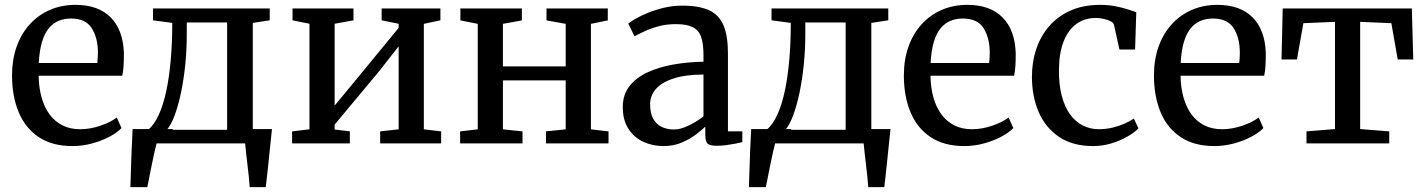

<svg xmlns="http://www.w3.org/2000/svg" viewBox="-20 -590 5868 790"><path d="M278.2 11Q194.6 11 139.3 -26Q84 -63 56.8 -128.6Q29.5 -194.2 29.5 -279.4Q29.5 -345.3 48.8 -398.9Q68.1 -452.4 103.1 -490.6Q138 -528.8 185.8 -549.4Q233.6 -570 290.6 -570Q384 -570 435.3 -518.6Q486.7 -467.2 489.8 -370.6Q489.8 -340.5 488.4 -318.1Q487 -295.6 483 -278.4H139Q139.7 -230.1 150.9 -189.7Q162.2 -149.3 183.6 -119.9Q205 -90.5 236.6 -74.4Q268.2 -58.3 309.6 -58.3Q351.8 -58.3 394.7 -73.3Q437.6 -88.3 460.5 -106.6L479.9 -63Q462 -44.3 430.3 -27.5Q398.5 -10.6 358.9 0.2Q319.3 11 278.2 11ZM139.5 -330.9H380.3Q381.2 -337.9 381.8 -346.5Q382.4 -355.1 382.6 -362.7Q382.9 -370.4 382.9 -374.2Q382.5 -435 357.3 -474.4Q332.1 -513.8 272 -513.8Q245.1 -513.8 222.1 -504.6Q199.1 -495.3 181.4 -474.4Q163.8 -453.5 153 -418.2Q142.3 -383 139.5 -330.9Z M569.7 0V-55.1H588.8Q614.5 -76.4 633.4 -118Q652.3 -159.6 664.5 -217.2Q676.6 -274.8 682.7 -345.4Q688.8 -416.1 688.8 -495.8L609.5 -506.4V-555.3H1089.9V-506.4L1020.1 -495.8V0ZM666.7 -56H914.5V-497.5H748.5V-448.6Q748.5 -385.7 742.3 -324.2Q736 -262.7 724.8 -209.1Q713.6 -155.5 698.7 -115.6Q683.9 -75.8 666.7 -56ZM516.5 180Q517.7 144.7 518.9 105Q520.1 65.2 521.8 23.3Q523.6 -18.6 525.8 -59H692.4L625.7 -6.1Q620.9 11.4 614.9 38.7Q608.9 65.9 603.1 94.8Q597.3 123.7 592.8 146.9Q588.2 170.1 586 180ZM1007.5 180Q1006.2 159.8 1003.7 136.2Q1001.2 112.6 998.3 88.4Q995.4 64.1 992.8 41.4Q990.2 18.7 988.6 0L957.7 -59H1099Q1096.9 -39 1094.4 -14.9Q1091.8 9.2 1089.2 35.1Q1086.7 61 1083.9 86.8Q1081 112.6 1078.5 136.5Q1076 160.4 1073.5 180Z M1181.9 0V-49.5L1253.3 -57.9V-492.2L1183.7 -506.4V-555.3H1434.4V-506.4L1356.9 -492.2V-155.6L1429.9 -243.7L1620.3 -475.3V-492.2L1550.3 -506.4V-555.3H1792.1V-506.4L1723.9 -491.9V-57.9L1795.1 -49.5V0H1544.2V-49.5L1620.3 -57.9V-399.5L1541.6 -298.9L1356.9 -77.3V-57.2L1419.5 -49.5V0Z M1873.2 0V-49.5L1945.7 -57.8V-491.9L1874.3 -506.1V-555.3H2127.3V-506.1L2049.3 -491.9V-316.8H2307.6V-491.9L2228.6 -506.1V-555.3H2480.8V-506.1L2411.4 -491.9V-57.8L2483.8 -49.5V0H2226.5V-49.5L2307.6 -57.8V-259.2H2049.3V-57.8L2129.9 -49.5V0Z M2542.5 -149.9Q2542.5 -200.5 2570 -235.6Q2597.5 -270.8 2644.4 -292.4Q2691.4 -314.1 2750.9 -324.6Q2810.3 -335.1 2874.5 -336V-364.4Q2874.5 -409.7 2865 -437.6Q2855.4 -465.4 2830.7 -478.1Q2806 -490.7 2760.6 -490.7Q2721.9 -490.7 2689.3 -481.8Q2656.8 -472.9 2631.8 -461.1Q2606.7 -449.4 2590.7 -440.8L2565.1 -492.9Q2572.8 -499.6 2593.6 -511.9Q2614.4 -524.1 2644.8 -536.7Q2675.3 -549.3 2711.8 -558.1Q2748.3 -566.8 2786.9 -566.8Q2857.2 -566.8 2898.4 -547.4Q2939.6 -527.9 2957.4 -484.6Q2975.2 -441.3 2975.2 -370.3V-49.5H3034.3V-5.2Q3023.1 -2.3 3005 1.2Q2986.9 4.7 2966.8 7.3Q2946.7 9.8 2929.9 9.8Q2903.6 9.8 2892.8 1.9Q2882 -6 2882 -36V-69Q2869.5 -56.6 2844.8 -37.6Q2820.2 -18.7 2786 -3.8Q2751.8 11 2710.1 11Q2665.3 11 2627.1 -6.5Q2589 -24 2565.8 -59.7Q2542.5 -95.4 2542.5 -149.9ZM2753.4 -57.2Q2780.2 -57.2 2814.4 -73.8Q2848.6 -90.5 2874.5 -111.3V-283.3Q2799.4 -283 2750.8 -266.9Q2702.1 -250.9 2678.5 -223.6Q2654.9 -196.4 2654.9 -161.6Q2654.9 -124.5 2667.7 -101.4Q2680.6 -78.4 2702.9 -67.8Q2725.2 -57.2 2753.4 -57.2Z M3114.7 0V-55.1H3133.8Q3159.5 -76.4 3178.4 -118Q3197.3 -159.6 3209.5 -217.2Q3221.6 -274.8 3227.7 -345.4Q3233.8 -416.1 3233.8 -495.8L3154.5 -506.4V-555.3H3634.9V-506.4L3565.1 -495.8V0ZM3211.7 -56H3459.5V-497.5H3293.5V-448.6Q3293.5 -385.7 3287.3 -324.2Q3281 -262.7 3269.8 -209.1Q3258.6 -155.5 3243.7 -115.6Q3228.9 -75.8 3211.7 -56ZM3061.5 180Q3062.7 144.7 3063.9 105Q3065.1 65.2 3066.8 23.3Q3068.6 -18.6 3070.8 -59H3237.4L3170.7 -6.1Q3165.9 11.4 3159.9 38.7Q3153.9 65.9 3148.1 94.8Q3142.3 123.7 3137.8 146.9Q3133.2 170.1 3131 180ZM3552.5 180Q3551.2 159.8 3548.7 136.2Q3546.2 112.6 3543.3 88.4Q3540.4 64.1 3537.8 41.4Q3535.2 18.7 3533.6 0L3502.7 -59H3644Q3641.9 -39 3639.4 -14.9Q3636.8 9.2 3634.2 35.1Q3631.7 61 3628.9 86.8Q3626 112.6 3623.5 136.5Q3621 160.4 3618.5 180Z M3947.7 11Q3864.1 11 3808.8 -26Q3753.5 -63 3726.2 -128.6Q3699 -194.2 3699 -279.4Q3699 -345.3 3718.3 -398.9Q3737.6 -452.4 3772.6 -490.6Q3807.5 -528.8 3855.3 -549.4Q3903.1 -570 3960.1 -570Q4053.5 -570 4104.8 -518.6Q4156.2 -467.2 4159.3 -370.6Q4159.3 -340.5 4157.9 -318.1Q4156.5 -295.6 4152.5 -278.4H3808.5Q3809.2 -230.1 3820.4 -189.7Q3831.7 -149.3 3853.1 -119.9Q3874.5 -90.5 3906.1 -74.4Q3937.7 -58.3 3979.1 -58.3Q4021.3 -58.3 4064.2 -73.3Q4107.1 -88.3 4130 -106.6L4149.4 -63Q4131.5 -44.3 4099.8 -27.5Q4068 -10.6 4028.4 0.2Q3988.8 11 3947.7 11ZM3809 -330.9H4049.8Q4050.7 -337.9 4051.3 -346.5Q4051.9 -355.1 4052.1 -362.7Q4052.4 -370.4 4052.4 -374.2Q4052 -435 4026.8 -474.4Q4001.6 -513.8 3941.5 -513.8Q3914.6 -513.8 3891.6 -504.6Q3868.6 -495.3 3850.9 -474.4Q3833.3 -453.5 3822.5 -418.2Q3811.8 -383 3809 -330.9Z M4226 -271.8Q4225.6 -333.6 4243.6 -387.6Q4261.6 -441.5 4297.1 -482.5Q4332.6 -523.5 4385.2 -546.7Q4437.7 -570 4506.5 -570Q4540.5 -570 4569.1 -564.4Q4597.6 -558.8 4619.5 -551.7Q4641.4 -544.7 4655.3 -540L4650.4 -386.2H4586.1L4563.6 -487.6Q4562 -495.9 4550.1 -502.3Q4538.2 -508.6 4521.5 -512.3Q4504.8 -516 4488.1 -516Q4442.9 -516 4409.2 -491.7Q4375.4 -467.4 4356.5 -419.9Q4337.6 -372.5 4337.1 -302.4Q4336.7 -240.7 4349 -194.6Q4361.3 -148.5 4383.4 -118.5Q4405.6 -88.4 4435.8 -73.4Q4466 -58.4 4501.2 -58.4Q4531.8 -58.4 4559 -65.2Q4586.1 -71.9 4608.2 -81.9Q4630.2 -91.9 4645.3 -102.2L4664.2 -61.8Q4647.5 -44.7 4618.5 -27.9Q4589.5 -11.1 4553.1 -0.1Q4516.7 11 4477.8 11Q4393.8 11 4338.1 -26.4Q4282.3 -63.7 4254.3 -127.9Q4226.4 -192 4226 -271.8Z M4976.7 11Q4893.1 11 4837.8 -26Q4782.5 -63 4755.2 -128.6Q4728 -194.2 4728 -279.4Q4728 -345.3 4747.3 -398.9Q4766.6 -452.4 4801.6 -490.6Q4836.5 -528.8 4884.3 -549.4Q4932.1 -570 4989.1 -570Q5082.5 -570 5133.8 -518.6Q5185.2 -467.2 5188.3 -370.6Q5188.3 -340.5 5186.9 -318.1Q5185.5 -295.6 5181.5 -278.4H4837.5Q4838.2 -230.1 4849.4 -189.7Q4860.7 -149.3 4882.1 -119.9Q4903.5 -90.5 4935.1 -74.4Q4966.7 -58.3 5008.1 -58.3Q5050.3 -58.3 5093.2 -73.3Q5136.1 -88.3 5159 -106.6L5178.4 -63Q5160.5 -44.3 5128.8 -27.5Q5097 -10.6 5057.4 0.2Q5017.8 11 4976.7 11ZM4838 -330.9H5078.8Q5079.7 -337.9 5080.3 -346.5Q5080.9 -355.1 5081.1 -362.7Q5081.4 -370.4 5081.4 -374.2Q5081 -435 5055.8 -474.4Q5030.6 -513.8 4970.5 -513.8Q4943.6 -513.8 4920.6 -504.6Q4897.6 -495.3 4879.9 -474.4Q4862.3 -453.5 4851.5 -418.2Q4840.8 -383 4838 -330.9Z M5355.7 0V-49.5L5473 -58.9V-500.1L5342.8 -494.6L5316.4 -345.4H5252.9L5257.8 -555.1H5789.2L5794.9 -345.4H5731L5704.9 -494.6L5576.5 -500.1V-58.9L5696.1 -49.5V0Z"/></svg>

Font: Merriweather 7pt Light
Style: Regular
Weight: 300
Designer: Eben Sorkin
Foundry: Eben Sorkin
Version: Version 2.200;gftools[0.9.31]